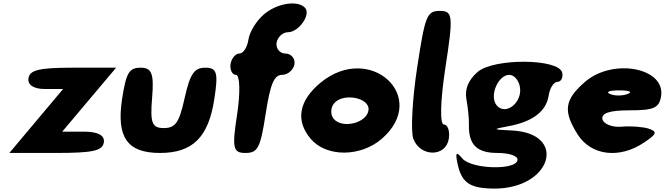

<svg xmlns="http://www.w3.org/2000/svg" viewBox="-20 -947 3899 1126"><path d="M147 -488C141 -449 177 -425 244 -425H350L35 -50H307C524 -50 581 -62 589 -112C595 -153 555 -175 472 -175H345C450 -300 556 -425 661 -550H408C212 -550 154 -537 147 -488Z M696 -367C662 -142 726 -50 918 -50C1110 -50 1203 -142 1237 -367C1261 -521 1252 -550 1184 -550C1119 -550 1095 -515 1063 -373C1031 -227 1009 -196 940 -196C871 -196 860 -227 872 -373C884 -515 870 -550 805 -550C737 -550 720 -521 696 -367Z M1527 -862C1483 -824 1444 -761 1437 -715C1430 -669 1407 -633 1383 -633C1361 -633 1337 -604 1332 -571C1327 -538 1342 -508 1364 -508C1387 -508 1390 -404 1371 -279C1340 -79 1346 -50 1419 -50C1492 -50 1507 -79 1538 -279C1565 -454 1587 -508 1635 -508C1668 -508 1702 -538 1707 -571C1712 -604 1687 -633 1654 -633C1621 -633 1597 -663 1602 -696C1607 -729 1638 -758 1669 -758C1731 -758 1804 -860 1770 -900C1729 -948 1604 -929 1527 -862Z M1861 -463C1733 -358 1711 -240 1802 -133C1893 -25 2094 -25 2219 -133C2501 -378 2151 -700 1861 -463ZM2141 -300C2130 -225 1988 -190 1937 -250C1918 -273 1918 -313 1937 -338C1988 -406 2152 -375 2141 -300Z M2426 -548C2398 -365 2388 -176 2404 -133C2445 -25 2595 -25 2612 -133C2619 -179 2606 -217 2583 -217C2559 -217 2562 -354 2592 -550C2639 -854 2636 -883 2560 -883C2483 -883 2473 -856 2426 -548Z M2781 -525C2727 -478 2705 -425 2715 -367C2724 -317 2731 -253 2730 -217C2727 -99 2776 -50 2897 -50C2968 -50 3019 -32 3015 -8C3006 53 2745 45 2692 -17C2656 -60 2649 -55 2663 12C2687 125 2735 158 2877 159C3215 161 3313 -167 2979 -182C2868 -187 2865 -189 2962 -207C3104 -233 3184 -294 3198 -388C3204 -430 3228 -467 3249 -467C3270 -467 3284 -492 3277 -521C3258 -604 2876 -607 2781 -525ZM3028 -442C3049 -350 2947 -265 2893 -329C2848 -382 2900 -508 2967 -508C2993 -508 3020 -480 3028 -442Z M3411 -467C3290 -362 3281 -296 3368 -158C3447 -34 3613 -14 3757 -111C3832 -161 3836 -174 3786 -192C3754 -203 3680 -209 3625 -204C3570 -199 3519 -220 3513 -248C3506 -284 3556 -300 3673 -300C3815 -300 3846 -314 3857 -383C3883 -550 3574 -608 3411 -467ZM3661 -396C3630 -384 3584 -384 3557 -396C3530 -408 3554 -417 3612 -417C3670 -417 3692 -408 3661 -396Z"/></svg>

Font: Hussar Skorodowane
Style: Ky
Weight: 700
Foundry: Cannot Into Space Fonts
Version: Version 0.892